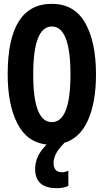

<svg xmlns="http://www.w3.org/2000/svg" viewBox="-20 -746 540 1000"><path d="M275 234Q314 234 336 222V143Q320 151 303 151Q259 151 259 102Q259 83 270 58Q281 33 314 0L312 -1Q397 -26 438.5 -120.5Q480 -215 480 -358Q480 -528 423.5 -627Q367 -726 250 -726Q20 -726 20 -359Q20 -202 70 -103.5Q120 -5 223 7Q163 65 163 134Q163 234 275 234ZM153 -358Q153 -608 250 -608Q347 -608 347 -358Q347 -110 250 -110Q153 -110 153 -358Z"/></svg>

Font: Noto Sans Mono UI Condensed
Style: Bold
Weight: 700
Width: 3
Designer: Monotype Design team
Foundry: Monotype Imaging Inc.
Version: 1.000